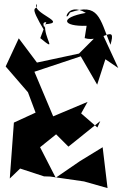

<svg xmlns="http://www.w3.org/2000/svg" viewBox="-20 -950 625 982"><path d="M478 -298 395 -370 428 -429 252 -355 156 -583 393 -662 477 -517 519 -647 585 -602 498 -790 384 -676 169 -630 76 -754 9 -610 123 -478 162 -374 51 -323 30 -37 83 -88 205 -48 237 -47 410 -22 530 12 505 -197 389 -126 265 -41 185 -197 267 -263 330 -200 493 -331ZM186 -755C279 -678 202 -755 211 -826C332 -834 140 -882 167 -930C179 -883 111 -951 214 -781C208 -814 189 -836 217 -837ZM413 -755C498 -728 579 -836 545 -721C489 -859 485 -937 338 -886C303 -818 317 -947 419 -884C283 -860 298 -814 423 -818Z"/></svg>

Font: Asimov Silicon
Style: Regular
Weight: 400
Designer: Google
Version: Version 2.000980; 2014